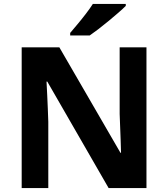

<svg xmlns="http://www.w3.org/2000/svg" viewBox="-20 -954 853 974"><path d="M723 0H531L220 -540H216Q218 -506 219.5 -472Q221 -438 222.5 -404Q224 -370 225 -336V0H90V-714H281L591 -179H594Q593 -212 592 -245Q591 -278 589.5 -310.5Q588 -343 587 -376V-714H723ZM618 -924Q604 -910 581 -890Q558 -870 531.5 -848Q505 -826 479.5 -806.5Q454 -787 435 -774H336V-787Q352 -806 373.5 -831.5Q395 -857 416 -884.5Q437 -912 451 -934H618Z"/></svg>

Font: Noto Sans Sinhala
Style: Regular
Weight: 400
Designer: Jelle Bosma - Monotype Design Team
Foundry: Monotype Imaging Inc.
Version: Version 2.006